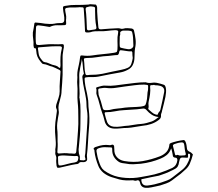

<svg xmlns="http://www.w3.org/2000/svg" viewBox="-20 -839 1040 917"><path d="M438 -817Q444 -810 444 -801Q444 -792 444 -784Q446 -745 450 -708Q451 -698 463 -699Q482 -701 501.5 -702Q521 -703 540 -704Q548 -705 555 -702.5Q562 -700 569 -702Q578 -705 588 -704.5Q598 -704 608 -703Q618 -701 620 -693Q625 -672 627.5 -651Q630 -630 625 -608Q623 -596 623 -584Q623 -572 622 -559Q621 -542 613.5 -527.5Q606 -513 589 -505Q572 -496 554 -493Q528 -489 501.5 -483.5Q475 -478 449 -473Q438 -471 426.5 -471Q415 -471 404 -471Q388 -470 385.5 -467.5Q383 -465 385 -448Q387 -429 391.5 -410.5Q396 -392 399 -373Q402 -359 402 -344Q402 -329 404 -315Q409 -275 405.5 -235Q402 -195 400 -155Q399 -141 398 -126Q397 -111 395 -97Q395 -88 396 -84Q399 -68 383 -65Q377 -64 371 -65Q367 -65 363.5 -64.5Q360 -64 357 -60Q353 -55 343 -55Q323 -52 303.5 -47Q284 -42 264 -38Q255 -37 253.5 -38.5Q252 -40 250 -48Q249 -56 248.5 -64.5Q248 -73 249 -81Q250 -89 246.5 -96Q243 -103 244 -110Q245 -114 244.5 -118Q244 -122 244 -126Q248 -146 246 -167Q244 -188 243 -208Q242 -232 244.5 -255.5Q247 -279 251 -303Q253 -314 249 -321Q247 -326 247.5 -331Q248 -336 249 -340Q254 -356 259.5 -371.5Q265 -387 265 -403Q264 -427 266 -450.5Q268 -474 269 -497Q269 -503 262 -506Q254 -510 245.5 -514Q237 -518 229 -521Q219 -523 209 -527.5Q199 -532 188 -533Q186 -533 182 -535Q173 -545 165.5 -556Q158 -567 155 -581Q154 -587 153.5 -593Q153 -599 152 -604Q152 -608 150 -608Q143 -608 141.5 -613Q140 -618 140 -622Q141 -638 138.5 -653Q136 -668 137 -684Q139 -695 141 -705.5Q143 -716 144 -726Q145 -733 154 -731Q165 -730 175 -729Q185 -728 195 -726Q206 -725 217.5 -724.5Q229 -724 240 -726Q248 -728 257 -728.5Q266 -729 274 -729Q286 -730 287 -742Q288 -756 285 -770Q282 -784 281 -798Q280 -806 282.5 -808Q285 -810 292 -811Q318 -816 345.5 -815.5Q373 -815 399 -817Q402 -817 404.5 -817.5Q407 -818 410 -819Q417 -818 424 -818Q431 -818 438 -817ZM419 -808Q413 -809 407.5 -808Q402 -807 396 -805Q389 -804 389 -795Q392 -773 393 -749.5Q394 -726 395 -703Q395 -694 404 -694Q411 -695 417.5 -696Q424 -697 431 -698Q443 -699 440 -711Q436 -731 435 -751Q434 -771 434 -791Q435 -802 432.5 -804.5Q430 -807 419 -808ZM311 -106Q316 -106 321.5 -106Q327 -106 333 -105Q342 -104 344 -113Q345 -124 346 -133.5Q347 -143 348 -153Q350 -184 352.5 -215.5Q355 -247 354 -278Q354 -296 353.5 -314.5Q353 -333 351 -351Q349 -372 350 -393.5Q351 -415 349 -436Q348 -447 349 -458.5Q350 -470 349 -480Q349 -494 351.5 -506.5Q354 -519 357 -532Q359 -540 360 -547.5Q361 -555 362 -562Q363 -570 364.5 -572.5Q366 -575 374 -574Q397 -571 419 -574Q445 -578 472 -580.5Q499 -583 525 -587Q536 -589 538 -591.5Q540 -594 541 -604Q542 -623 541 -642.5Q540 -662 544 -681Q546 -690 542.5 -692.5Q539 -695 530 -695Q511 -694 492 -691.5Q473 -689 454 -690Q444 -690 433 -689.5Q422 -689 411 -685Q407 -684 403 -684Q399 -684 394 -684Q386 -684 386 -692Q385 -718 383.5 -744Q382 -770 380 -796Q380 -805 372 -804Q368 -804 363.5 -804.5Q359 -805 354 -804Q340 -803 325.5 -803.5Q311 -804 297 -801Q291 -799 291 -793Q292 -782 294.5 -771.5Q297 -761 296 -750Q295 -744 295.5 -738Q296 -732 296 -726Q296 -720 289 -719Q272 -718 254 -718.5Q236 -719 219 -711Q218 -710 216 -710.5Q214 -711 212 -711Q200 -713 188 -715Q176 -717 164 -718Q152 -719 152 -707Q151 -690 150.5 -672.5Q150 -655 151 -638Q152 -628 154.5 -626Q157 -624 167 -624Q182 -625 197 -626.5Q212 -628 227 -628Q238 -628 248.5 -627.5Q259 -627 269 -628Q280 -629 283 -626.5Q286 -624 285 -612Q285 -609 283 -603Q282 -594 280.5 -585.5Q279 -577 279 -569V-482Q278 -463 277 -444Q276 -425 274 -406Q274 -395 272 -384.5Q270 -374 267 -364Q263 -351 260.5 -339Q258 -327 260 -313Q262 -304 260.5 -295Q259 -286 257 -276Q255 -264 253.5 -251.5Q252 -239 253 -225Q255 -209 255 -194Q255 -179 255 -163Q256 -151 255.5 -138.5Q255 -126 254 -114Q254 -105 263 -106Q275 -107 287 -107.5Q299 -108 311 -106ZM591 -693H585Q578 -693 570.5 -693Q563 -693 558 -689Q553 -686 554 -680Q555 -674 553 -669Q553 -668 552.5 -667.5Q552 -667 552 -665Q552 -654 551.5 -642Q551 -630 552 -618Q552 -613 557 -611Q566 -609 574.5 -607Q583 -605 592 -604Q603 -603 610.5 -609Q618 -615 617 -623Q616 -635 616 -647Q616 -659 614 -671Q612 -686 609 -689Q606 -692 591 -693ZM265 -618H245Q226 -618 206.5 -616Q187 -614 167 -613Q161 -613 161 -608Q163 -596 164.5 -583.5Q166 -571 174 -560Q178 -555 182.5 -549Q187 -543 194 -542Q204 -541 212 -537Q220 -533 229 -530Q238 -528 246.5 -525.5Q255 -523 262 -516Q268 -512 268 -519Q269 -522 269 -527Q268 -547 269 -567Q270 -587 275 -606Q279 -618 265 -618ZM614 -562Q613 -569 612.5 -575.5Q612 -582 612 -589Q610 -595 607 -594Q597 -593 587 -595Q577 -597 567 -598Q555 -600 552.5 -598Q550 -596 548 -585Q546 -577 540 -576Q530 -576 520 -574.5Q510 -573 499 -572Q473 -571 447 -566.5Q421 -562 394 -562Q390 -562 385 -561Q380 -560 381 -553Q383 -537 383.5 -520Q384 -503 388 -486Q390 -480 396 -480Q410 -482 424.5 -482Q439 -482 452 -484Q469 -486 485 -490Q501 -494 517 -497Q528 -499 539.5 -501.5Q551 -504 561 -506Q577 -509 591 -515.5Q605 -522 609 -540Q611 -545 612 -551Q613 -557 614 -562ZM370 -558Q370 -554 370 -550.5Q370 -547 369 -544Q366 -531 363.5 -518Q361 -505 359 -491Q358 -481 358.5 -470.5Q359 -460 359 -449Q358 -430 359.5 -410.5Q361 -391 359 -371L360 -370Q365 -339 364.5 -308.5Q364 -278 364 -247Q364 -219 361.5 -189.5Q359 -160 356 -131Q355 -127 355.5 -123.5Q356 -120 356 -116Q356 -106 359.5 -97.5Q363 -89 361 -78Q361 -74 365 -74Q369 -74 373 -73.5Q377 -73 381 -73Q384 -74 387 -76Q390 -78 388 -81Q384 -90 386 -98.5Q388 -107 388 -115Q390 -149 392.5 -183Q395 -217 397 -251Q398 -267 398 -283Q398 -299 395 -315Q393 -328 393 -341Q393 -354 391 -367Q387 -392 381.5 -416Q376 -440 374 -465Q373 -470 373.5 -474.5Q374 -479 378 -483Q382 -487 380 -491Q376 -508 375.5 -525Q375 -542 370 -558ZM676 -446Q690 -441 705 -443.5Q720 -446 735 -442Q741 -441 747 -439Q753 -437 760 -435Q766 -434 768.5 -429Q771 -424 772 -419Q774 -409 773 -398Q772 -387 770 -376Q766 -360 762.5 -343.5Q759 -327 754 -310Q753 -303 750.5 -297.5Q748 -292 749 -284Q749 -274 738 -266Q721 -253 701 -246.5Q681 -240 659 -238Q642 -236 624 -232.5Q606 -229 588 -228Q572 -228 555.5 -226Q539 -224 522 -225Q491 -228 481 -256Q478 -267 475.5 -277Q473 -287 469 -297Q461 -319 455.5 -341.5Q450 -364 442 -385Q439 -393 440.5 -401.5Q442 -410 439 -418Q438 -421 445 -423Q455 -426 465 -428.5Q475 -431 485 -430Q508 -428 531 -431Q554 -434 577 -437Q601 -440 626 -443Q651 -446 676 -446ZM687 -410Q688 -428 687 -431Q686 -434 669 -435Q646 -435 623 -432Q600 -429 577 -426Q555 -423 532.5 -419.5Q510 -416 487 -419Q480 -420 473 -419Q466 -418 459 -417Q449 -417 449 -409Q450 -404 450 -398Q450 -392 451 -386Q457 -370 462 -354Q467 -338 471 -321Q474 -313 482 -313Q487 -313 492.5 -313Q498 -313 504 -314Q522 -319 540.5 -320.5Q559 -322 577 -325Q596 -327 615 -327.5Q634 -328 653 -330Q667 -332 671.5 -335Q676 -338 679 -351Q683 -367 683.5 -382.5Q684 -398 687 -410ZM720 -432Q715 -435 712 -433Q708 -432 702.5 -432.5Q697 -433 697 -425Q699 -407 696.5 -389Q694 -371 690 -354Q688 -345 689.5 -336.5Q691 -328 688 -319Q688 -318 690 -316Q698 -309 706 -302Q714 -295 724 -292Q726 -291 729.5 -291Q733 -291 734 -293Q735 -300 740 -304.5Q745 -309 746 -315Q751 -336 755.5 -357Q760 -378 764 -399Q768 -422 745 -429Q733 -432 720 -432ZM738 -280Q719 -282 705 -291Q691 -300 680 -313Q672 -323 659 -320Q653 -319 646.5 -318.5Q640 -318 634 -317Q619 -316 603.5 -315Q588 -314 573 -313Q551 -312 529.5 -307.5Q508 -303 485 -303Q479 -303 480 -296Q485 -274 492 -255Q500 -237 522 -234Q540 -232 558 -235Q576 -238 594 -239Q609 -241 623.5 -243.5Q638 -246 653 -247Q667 -248 680 -251.5Q693 -255 705 -259Q713 -262 721 -267.5Q729 -273 738 -280ZM901 -100Q898 -89 894.5 -78Q891 -67 886 -56Q879 -41 867 -30.5Q855 -20 843 -9Q833 -2 823 6Q813 14 802 22Q789 32 774 37Q759 42 744 47Q734 49 723.5 51.5Q713 54 702 56Q687 59 675 58Q653 56 649 34Q645 17 630 24Q625 25 621.5 23.5Q618 22 613 22Q597 23 581.5 22.5Q566 22 550 18Q531 13 511.5 6.5Q492 0 475 -13Q457 -28 450 -46Q443 -63 438 -81Q433 -99 431 -118V-119Q432 -123 428.5 -125.5Q425 -128 429 -132Q431 -135 435 -136.5Q439 -138 443 -139Q457 -144 471.5 -146Q486 -148 501 -146Q505 -145 508.5 -146Q512 -147 515 -148Q523 -149 525 -141Q525 -137 525.5 -133.5Q526 -130 526 -126Q525 -104 538 -89Q551 -74 573 -70Q618 -62 661 -69.5Q704 -77 745 -93Q764 -101 775.5 -114Q787 -127 789 -148Q789 -153 796 -156Q810 -161 825 -164.5Q840 -168 856 -170Q861 -171 865 -164Q869 -156 870.5 -147Q872 -138 873 -129Q874 -120 884 -115Q894 -111 901 -102ZM844 -96Q848 -96 852 -96.5Q856 -97 860 -97Q869 -97 867 -106Q864 -116 862.5 -126.5Q861 -137 860 -147Q859 -152 857 -155.5Q855 -159 848 -159Q831 -158 813 -151Q811 -150 808 -148Q805 -146 806 -142Q808 -132 811 -122Q814 -112 816 -101Q819 -96 821 -97Q827 -101 832.5 -98Q838 -95 844 -96ZM798 -130Q795 -126 795 -124Q788 -108 775.5 -98Q763 -88 748 -82Q703 -63 653 -57Q634 -55 616 -54.5Q598 -54 579 -58Q572 -59 564.5 -60Q557 -61 549 -65Q515 -87 516 -124Q516 -127 515.5 -131Q515 -135 510 -135Q495 -136 479.5 -136Q464 -136 449 -130Q439 -126 441 -115Q443 -103 445.5 -91.5Q448 -80 452 -69Q456 -56 461.5 -44.5Q467 -33 477 -25Q509 -2 544 5.5Q579 13 617 11Q635 10 653 6.5Q671 3 689 0Q718 -5 746.5 -14.5Q775 -24 803 -37Q824 -48 827 -73Q828 -85 818 -86Q805 -86 805 -99Q804 -107 802 -114.5Q800 -122 798 -130ZM866 -86Q848 -88 843 -84.5Q838 -81 835 -64Q834 -53 829 -44.5Q824 -36 813 -31Q809 -29 804.5 -26.5Q800 -24 795 -22Q782 -15 767.5 -10Q753 -5 739 0Q720 4 700.5 7.5Q681 11 661 16Q654 16 655 21Q657 50 685 47Q702 45 717.5 41.5Q733 38 749 33Q763 28 777.5 23Q792 18 804 8Q815 0 826.5 -9.5Q838 -19 850 -28Q864 -39 873 -54.5Q882 -70 887 -87Q888 -90 888 -93Q888 -96 888 -99Q888 -105 881 -105Q878 -105 878 -102.5Q878 -100 878 -98Q879 -88 877 -86.5Q875 -85 866 -86ZM311 -95Q298 -96 286.5 -96.5Q275 -97 264 -95Q256 -93 257 -87Q257 -80 257.5 -73.5Q258 -67 258 -60Q259 -51 261.5 -49.5Q264 -48 273 -49Q289 -52 304.5 -56.5Q320 -61 336 -63Q346 -65 349.5 -69Q353 -73 354 -83Q356 -95 344 -94Q336 -93 327.5 -94Q319 -95 311 -95Z"/></svg>

Font: Rock 3D
Style: Regular
Weight: 400
Version: Version 1.000